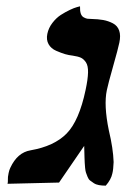

<svg xmlns="http://www.w3.org/2000/svg" viewBox="-20 -582 400 608"><path d="M318.4 -296.9Q308.1 -249 324.7 -168.9Q338.4 -111.8 339.8 -68.8Q338.9 -44.9 335.9 -33.2Q332 -13.7 314.9 5.9Q303.2 5.9 293.5 4.2Q283.7 2.4 277.1 -2Q270.5 -6.3 265.4 -10.3Q260.3 -14.2 257.3 -22Q254.4 -29.8 252.4 -34.9Q250.5 -40 249.5 -50.5Q248.5 -61 248.3 -66.2Q248 -71.3 247.6 -83Q247.1 -108.9 246.6 -120.1Q245.1 -118.2 167 -3.9L3.9 0Q5.4 -6.8 4.9 -9.8Q4.4 -22 7.3 -34.2Q9.3 -43.9 12.7 -50.8Q35.2 -99.1 76.7 -106Q151.9 -119.1 191.2 -159.4Q230.5 -199.7 251 -296.9Q258.3 -331.1 258.8 -352.5Q259.3 -374 252 -384.8Q244.6 -395.5 235.8 -399.4Q227.1 -403.3 210.4 -405.8Q197.8 -407.2 186 -410.6Q174.3 -414.1 158 -421.1Q141.6 -428.2 133.8 -442.1Q126 -456.1 129.9 -474.9Q133.8 -493.7 146 -509.5Q158.2 -525.4 172.6 -534.7Q187 -543.9 200.9 -550.5Q214.8 -557.1 224.1 -559.6L233.4 -562Q232.9 -547.9 235.8 -539.1Q238.8 -530.3 245.4 -526.9Q252 -523.4 256.6 -522.7Q261.2 -522 269 -522Q291 -521.5 307.1 -518.6Q323.2 -515.6 337.6 -508.1Q352.1 -500.5 357.4 -485.1Q362.8 -469.7 357.9 -446.8Q354 -427.7 338.1 -371.8Q322.3 -315.9 318.4 -296.9Z"/></svg>

Font: Linux Libertine Slanted
Style: Semibold Slanted
Weight: 600
Designer: Philipp H. Poll
Foundry: Philipp H. Poll
Version: Version 5.1.1